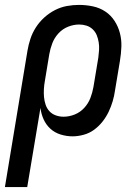

<svg xmlns="http://www.w3.org/2000/svg" viewBox="-50 -548 570 783"><path d="M-30 215 62 -341Q66 -365 74 -389.5Q82 -414 96.5 -436.5Q111 -459 131 -477Q151 -495 174.5 -507Q198 -519 223 -523.5Q248 -528 272 -528Q301 -528 329 -522Q357 -516 379.5 -501Q402 -486 417 -463Q432 -440 439 -413Q446 -386 445 -357.5Q444 -329 439 -299L419 -179Q416 -157 409.5 -135Q403 -113 393 -92Q383 -71 368 -52Q353 -33 334 -19Q315 -5 291.5 1.5Q268 8 246 8Q221 8 197 0.5Q173 -7 155.5 -23Q138 -39 128 -61Q118 -83 115 -108L61 215ZM209 -72Q232 -72 254.5 -81Q277 -90 293.5 -108Q310 -126 318.5 -148Q327 -170 331 -193L351 -313Q353 -328 354 -344Q355 -360 352.5 -375.5Q350 -391 344.5 -404.5Q339 -418 328 -428.5Q317 -439 302.5 -443.5Q288 -448 273 -448Q250 -448 227.5 -439Q205 -430 188.5 -412Q172 -394 163.5 -372Q155 -350 151 -327L133 -218Q130 -202 129 -185Q128 -168 129.5 -152Q131 -136 136 -121Q141 -106 151.5 -94.5Q162 -83 177.5 -77.5Q193 -72 209 -72Z"/></svg>

Font: Iosevka Medium
Style: Italic
Weight: 500
Italic angle: -9°
Monospace: yes
Designer: Belleve Invis
Foundry: Belleve Invis
Version: Version 32.5.0; ttfautohint (v1.8.4)